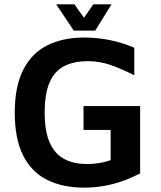

<svg xmlns="http://www.w3.org/2000/svg" viewBox="-20 -853 741 885"><path d="M369 12Q269 12 197 -24Q125 -60 86.5 -136.5Q48 -213 48 -334Q48 -453 86.5 -530Q125 -607 197 -643.5Q269 -680 368 -680Q429 -680 487 -668Q545 -656 599 -633V-506Q542 -535 491 -553Q440 -571 385 -571Q320 -571 275.5 -548Q231 -525 208.5 -473Q186 -421 186 -334Q186 -248 209 -196Q232 -144 275.5 -120.5Q319 -97 380 -97Q411 -97 438.5 -101.5Q466 -106 490 -115V-254H365V-364H626V-54Q566 -22 501 -5Q436 12 369 12ZM320 -712 239 -833H323L367 -771L410 -833H494L419 -712Z"/></svg>

Font: Maven Pro SemiBold
Style: Regular
Weight: 600
Designer: Joe Prince
Foundry: Joe Prince
Version: Version 2.103